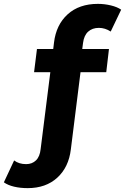

<svg xmlns="http://www.w3.org/2000/svg" viewBox="-113 -770 646 992"><path d="M316 -548 312 -517H450L436 -397H303L253 2Q242 94 183 148Q124 202 30 202Q-8 202 -40 194.5Q-72 187 -93 172L-40 59Q-15 78 22 78Q53 78 73 58.5Q93 39 97 0L147 -397H63L78 -517H162L166 -550Q177 -642 236.5 -696Q296 -750 393 -750Q427 -750 460 -742Q493 -734 513 -720L459 -607Q430 -626 398 -626Q364 -626 342.5 -606.5Q321 -587 316 -548Z"/></svg>

Font: CMG Sans
Style: Bold
Weight: 700
Designer: Julieta Ulanovsky
Foundry: Julieta Ulanovsky
Version: Version 7.200